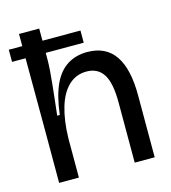

<svg xmlns="http://www.w3.org/2000/svg" viewBox="-107 -770 760 854"><g transform="rotate(-15 273.0 -343.0)"><path d="M-3 -630H327V-574H-3ZM60 0V-251L59 -686H152V-541Q152 -522 150 -494Q148 -466 144.5 -432Q141 -398 137 -362Q133 -326 129 -291H141Q151 -375 175 -427.5Q199 -480 238.5 -505Q278 -530 330 -530Q416 -530 458 -468.5Q500 -407 500 -286V0H408V-278Q408 -367 382.5 -407Q357 -447 305 -447Q257 -447 223 -415Q189 -383 171 -323.5Q153 -264 151 -181V0Z"/></g></svg>

Font: Bricolage Grotesque 72pt
Style: Regular
Weight: 400
Version: Version 1.001;gftools[0.9.33.dev8+g029e19f]